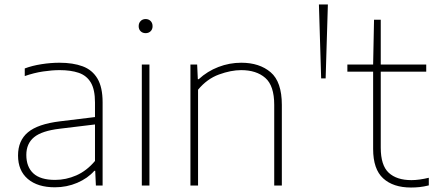

<svg xmlns="http://www.w3.org/2000/svg" viewBox="-20 -828 1938 857"><path d="M225 8Q148 8 104.2 -29.2Q60.5 -66.5 60.5 -134Q60.5 -200.5 104.8 -237.5Q149 -274.5 248 -286.5L404 -305.5V-370.5Q404 -428.5 385.2 -459.8Q366.5 -491 331.2 -503Q296 -515 246 -515Q213 -515 172.5 -509Q132 -503 90.5 -488.5V-522.5Q123.5 -535 165.2 -541.5Q207 -548 245.5 -548Q306 -548 349 -532Q392 -516 415 -477.2Q438 -438.5 438 -371V0H408L405 -65.5H401Q371.5 -32 324.8 -12Q278 8 225 8ZM97.5 -136.5Q97.5 -83 129 -54Q160.5 -25 226 -25Q274.5 -25 320.8 -45.2Q367 -65.5 404 -109.5V-272.5L247 -253.5Q166.5 -244 132 -215.5Q97.5 -187 97.5 -136.5Z M613 0V-540H647V0ZM630 -680Q616.5 -680 607.8 -688.5Q599 -697 599 -711Q599 -725.5 607.8 -734.2Q616.5 -743 630 -743Q643.5 -743 652.2 -734.2Q661 -725.5 661 -711Q661 -697 652.2 -688.5Q643.5 -680 630 -680Z M830 0V-540H860L863 -474.5H867Q905.5 -510 954.8 -529Q1004 -548 1057 -548Q1138 -548 1188 -505.5Q1238 -463 1238 -359.5V0H1204V-360Q1204 -445.5 1164.2 -480.2Q1124.5 -515 1056.5 -515Q1011 -515 957.5 -495.5Q904 -476 864 -427.5V0Z M1413.5 -478 1403.5 -808H1443.5L1433.5 -478Z M1814.5 9Q1735 9 1690.2 -32Q1645.5 -73 1645.5 -163V-508H1530.5V-540H1645.5L1649.5 -740H1679.5V-540H1882.5V-508H1679.5V-169Q1679.5 -90 1715 -57Q1750.5 -24 1816.5 -24Q1850 -24 1894 -34.5V-0.5Q1871.5 5 1853.2 7Q1835 9 1814.5 9Z"/></svg>

Font: Encode Sans Semi Expanded Thin
Style: Regular
Weight: 100
Width: 6
Designer: Multiple Designers
Foundry: Impallari Type
Version: Version 3.000; ttfautohint (v1.8.3) -l 8 -r 50 -G 200 -x 14 